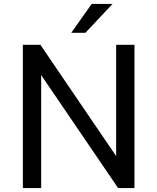

<svg xmlns="http://www.w3.org/2000/svg" viewBox="-20 -949 794 969"><path d="M566.2 -723H658.6V0H576L187.8 -570.1V0H95.4V-723H183.8L566.2 -161.2ZM442.6 -929H547.8L411 -783.5H339.6Z"/></svg>

Font: Public Sans Thin
Style: Regular
Weight: 100
Designer: The Public Sans project authors (U.S. Web Design System). Libre Franklin designed by Pablo Impallari and Rodrigo Fuenzal
Version: Version 1.008